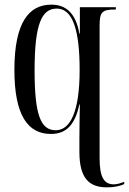

<svg xmlns="http://www.w3.org/2000/svg" viewBox="-20 -567 555 827"><path d="M441 240C473 240 497 234 515 226V216C501 222 484 227 470 227C427 227 409 194 409 114V-456C409 -516 420 -526 476 -526H479V-536H324V-422H322C307 -506 268 -547 201 -547C105 -547 42 -471 42 -266C42 -72 99 10 199 10C268 10 303 -32 322 -117H324C323 -62 322 -13 322 33V87C322 200 363 240 441 240ZM220 -6C154 -6 129 -75 129 -264C129 -468 161 -530 225 -530C295 -530 323 -432 323 -266C323 -84 282 -6 220 -6Z"/></svg>

Font: Noto Serif Display ExtraCondensed
Style: Regular
Weight: 400
Width: 2
Designer: Monotype Design Team
Foundry: Monotype Imaging Inc.
Version: Version 2.009